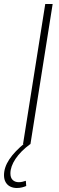

<svg xmlns="http://www.w3.org/2000/svg" viewBox="-82 -720 293 959"><path d="M33 0 144 -700H181L70 0ZM44 -7 70 -1Q21 35 -4.5 73.5Q-30 112 -30 146Q-30 168 -18.5 179Q-7 190 12 190Q21 190 29.5 188Q38 186 47 183L49 209Q40 213 28 216Q16 219 2 219Q-16 219 -30.5 212Q-45 205 -53.5 190.5Q-62 176 -62 155Q-62 116 -35.5 76Q-9 36 44 -7Z"/></svg>

Font: Georama ExtraCondensed Thin ExtraLight
Style: Italic
Weight: 250
Italic angle: -9°
Version: Version 1.001